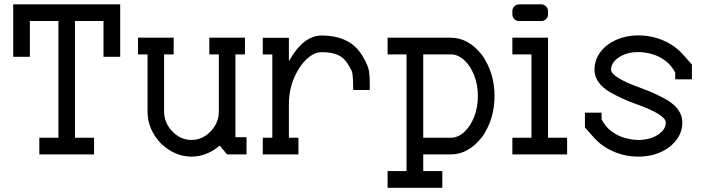

<svg xmlns="http://www.w3.org/2000/svg" viewBox="-20 -719 3283 894"><path d="M41.5 -698.7H539.6V-454.6H461.9V-621.1H329.1V-77.6H418V0H163.1V-77.6H252V-621.1H119.1V-454.6H41.5Z M1076.2 -80.1H1127.9V0H1037.6L1002.9 -41Q942.4 10.3 871.6 10.3Q793.9 10.3 729 -51.3Q667 -116.7 667 -199.7V-465.8H622.6V-543.5H788.6V-465.8H744.1V-199.7Q744.1 -147 782.5 -107.2Q820.8 -67.4 871.6 -67.4Q922.4 -67.4 960.7 -107.2Q999 -147 999 -199.7V-465.8H954.6V-543.5H1120.6V-465.8H1076.2Z M1369.6 0H1203.6V-77.6H1248V-465.3H1203.6V-543H1325.2V-434.1Q1392.6 -553.7 1477.1 -553.7Q1616.7 -553.7 1671.9 -451.2Q1693.4 -415 1698.2 -387.7Q1701.7 -365.7 1701.7 -331.5V-299.8H1624.5Q1624.5 -369.6 1618.7 -385.7Q1614.7 -396.5 1605 -412.1Q1598.1 -425.3 1585.4 -439.9Q1554.2 -476.1 1477.1 -476.1Q1442.4 -476.1 1407.5 -443.4Q1372.6 -410.6 1348.9 -355.5Q1325.2 -300.3 1325.2 -232.4V-77.6H1369.6Z M2078.1 -465.8H1950.7V-77.6H2078.1Q2112.3 -77.6 2141.4 -104.2Q2170.4 -130.9 2187.7 -175Q2205.1 -219.2 2205.1 -272Q2205.1 -324.2 2187.7 -368.4Q2170.4 -412.6 2141.4 -439.2Q2112.3 -465.8 2078.1 -465.8ZM1950.7 77.6H2039.6V155.3H1784.7V77.6H1873V-465.8H1784.7V-543.5H2078.1Q2163.6 -543.5 2227.1 -459Q2282.7 -377 2282.7 -272Q2282.7 -166.5 2227.1 -84.5Q2163.6 0 2078.1 0H1950.7Z M2531.7 -77.6H2620.6V0H2365.7V-77.6H2454.6V-465.8H2365.7V-543.5H2531.7ZM2396.5 -621.1Q2384.3 -621.1 2375 -630.1Q2365.7 -639.2 2365.7 -652.3V-667.5Q2365.7 -680.2 2375 -689.5Q2384.3 -698.7 2396.5 -698.7H2501Q2513.2 -698.7 2522.5 -689.5Q2531.7 -680.2 2531.7 -667.5V-652.3Q2531.7 -639.2 2522.5 -630.1Q2513.2 -621.1 2501 -621.1Z M2952.6 10.3Q2877.4 10.3 2812 -25.4Q2773.9 -46.4 2746.1 -77.6L2703.6 -125.5V-194.3H2781.2V-163.1Q2799.3 -127.9 2828.1 -106.9Q2856.9 -85.9 2889.6 -76.7Q2922.4 -67.4 2952.6 -67.4Q3005.4 -67.4 3042.7 -91.1Q3080.1 -114.7 3080.1 -148.4Q3080.1 -185.5 2939.5 -235.4Q2873 -259.3 2818.4 -291Q2748 -333.5 2748 -395.5Q2749 -464.8 2811 -511.7Q2871.6 -554.2 2952.6 -554.2Q3027.8 -554.2 3093.3 -518.6Q3131.3 -497.6 3159.2 -466.3L3201.7 -418.5V-349.6H3124V-380.9Q3106 -416 3077.1 -437Q3048.3 -458 3015.6 -467.3Q2982.9 -476.6 2952.6 -476.6Q2899.9 -476.6 2863.3 -453.1Q2826.7 -429.7 2825.2 -395.5Q2825.2 -358.4 2965.8 -308.6Q3032.2 -284.7 3086.9 -252.9Q3157.2 -210 3157.2 -148.4Q3157.2 -81.1 3094.2 -32.2Q3033.7 10.3 2952.6 10.3Z"/></svg>

Font: Turpis
Style: Regular
Weight: 400
Designer: GGBotNet
Foundry: f0n7
Version: 1.00